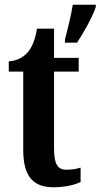

<svg xmlns="http://www.w3.org/2000/svg" viewBox="-20 -780 424 810"><path d="M254 -613V-600H305C333 -642 370 -708 384 -750V-760H287C280 -714 265 -655 254 -613ZM206 10C262 10 301 -3 320 -12V-73C302 -67 282 -64 260 -64C221 -64 208 -91 208 -155V-478H312V-536H208V-659H136C128 -610 115 -583 100 -563C83 -542 57 -524 17 -521V-478H78V-147C78 -30 125 10 206 10Z"/></svg>

Font: Noto Serif Bengali ExtraCondensed
Style: Regular
Weight: 400
Width: 2
Designer: Juan Bruce, Universal Thirst, Indian Type Foundry and the Monotype Design Team.
Foundry: Monotype Imaging Inc.
Version: Version 2.003